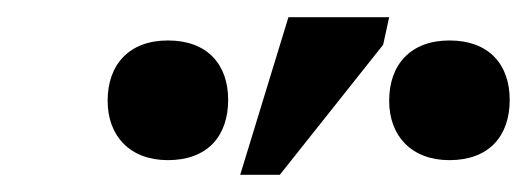

<svg xmlns="http://www.w3.org/2000/svg" viewBox="-20 -724 612 223"><path d="M305 -521 425 -672 432 -704H315L259 -521ZM175 -538C221 -538 245 -566 245 -608C245 -649 221 -677 175 -677C130 -677 105 -649 105 -607C105 -566 131 -538 175 -538ZM502 -538C548 -538 572 -566 572 -608C572 -649 548 -677 502 -677C457 -677 432 -649 432 -607C432 -566 458 -538 502 -538Z"/></svg>

Font: STIX Two Text
Style: Bold Italic
Weight: 700
Italic angle: -12°
Designer: Ross Mills, John Hudson & Paul Hanslow, Tiro Typeworks Ltd; with prior portions MicroPress Inc. and Coen Hoffman, Elsevi
Foundry: Tiro Typeworks Ltd
Version: Version 2.13 b171